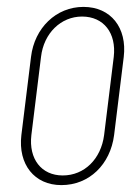

<svg xmlns="http://www.w3.org/2000/svg" viewBox="-20 -529 398 557"><path d="M158 8C239 8 300 -52 311 -137L339 -364C349 -448 302 -509 222 -509C143 -509 80 -448 70 -364L42 -137C32 -52 80 8 158 8ZM162 -20C100 -20 63 -68 71 -137L99 -364C107 -433 157 -481 218 -481C281 -481 318 -433 310 -364L282 -137C273 -68 225 -20 162 -20Z"/></svg>

Font: Barlow Condensed Thin
Style: Italic
Weight: 250
Width: 3
Italic angle: -7°
Designer: Jeremy Tribby
Foundry: Tribby Type
Version: Version 1.422;hotconv 1.0.109;makeotfexe 2.5.65596